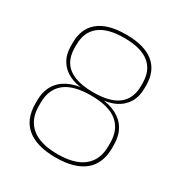

<svg xmlns="http://www.w3.org/2000/svg" viewBox="-156 -766 848 894"><g transform="rotate(30 267.5 -319.0)"><path d="M267.5 11.5Q216.5 11.5 177.8 0.5Q139 -10.5 113 -32Q87 -53.5 74 -85.2Q61 -117 61 -158.5V-174.5Q61 -223 81 -257Q101 -291 137.8 -310Q174.5 -329 224.5 -332.5V-329Q178 -331 143.2 -348.5Q108.5 -366 89.2 -398Q70 -430 70 -475V-490.5Q70 -568 119.8 -608.5Q169.5 -649 267.5 -649Q365.5 -649 415.5 -608.5Q465.5 -568 465.5 -490.5V-475Q465.5 -430 446.2 -398Q427 -366 392.2 -348.5Q357.5 -331 310.5 -329V-332.5Q361 -329 397.8 -310Q434.5 -291 454.2 -257Q474 -223 474 -174.5V-158.5Q474 -117 461 -85.2Q448 -53.5 422 -32Q396 -10.5 357.5 0.5Q319 11.5 267.5 11.5ZM267.5 -6.5Q360 -6.5 407.2 -45.2Q454.5 -84 454.5 -157V-175.5Q454.5 -246 408.8 -283.8Q363 -321.5 267.5 -321.5Q172 -321.5 126.2 -283.8Q80.5 -246 80.5 -175.5V-157Q80.5 -84 127.8 -45.2Q175 -6.5 267.5 -6.5ZM267.5 -339Q359.5 -339 402.8 -374.2Q446 -409.5 446 -474.5V-491.5Q446 -560 401.5 -595.5Q357 -631 267.5 -631Q178.5 -631 134 -595.5Q89.5 -560 89.5 -491.5V-474.5Q89.5 -431.5 108.5 -401Q127.5 -370.5 167 -354.8Q206.5 -339 267.5 -339Z"/></g></svg>

Font: Anek Malayalam Thin
Style: Regular
Weight: 250
Version: Version 1.003